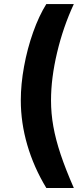

<svg xmlns="http://www.w3.org/2000/svg" viewBox="-20 -792 417 948"><path d="M208.7 -772H344.5Q291.6 -658.1 261.8 -532Q231.9 -406 231.9 -296.4Q231.9 -231.9 243.4 -167.5Q254.9 -103.1 279.4 -29.8Q303.9 43.6 344.5 136.2H208.7Q146.7 33.7 114.7 -76.3Q82.7 -186.3 82.7 -296.4Q82.7 -376.1 98.8 -464.1Q114.9 -552.2 143.6 -632.9Q172.3 -713.7 208.7 -772Z"/></svg>

Font: Raveo Variable
Style: Regular
Weight: 400
Designer: Jakub Foglar, Rasmus Andersson (Inter)
Foundry: Jakubfoglar.com
Version: Version 1.000;Glyphs 3.2.3 (3260)